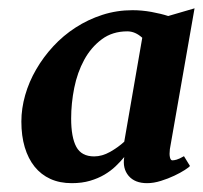

<svg xmlns="http://www.w3.org/2000/svg" viewBox="-20 -794 478 452"><path d="M148.9 -362.8Q120.6 -362.8 98.6 -372.8Q76.7 -382.8 61.5 -401.6Q46.4 -420.4 38.3 -447.3Q30.3 -474.1 30.3 -507.8Q30.3 -538.6 39.3 -570.1Q48.3 -601.6 65.2 -630.6Q82 -659.7 105.5 -685.1Q128.9 -710.4 158 -729.2Q187 -748 220.9 -759Q254.9 -770 292 -770Q314 -770 336.7 -765.9Q359.4 -761.7 376 -756.3L438 -774.4L379.9 -442.9Q378.4 -430.7 380.1 -423.6Q381.8 -416.5 385.7 -416.5Q389.6 -416.5 395.8 -418.2Q401.9 -419.9 413.1 -426.3L427.2 -403.3Q425.3 -400.4 415 -393.8Q404.8 -387.2 390.4 -380.4Q376 -373.5 358.9 -368.2Q341.8 -362.8 326.2 -362.8Q297.4 -362.8 282.7 -380.1Q268.1 -397.5 272.5 -424.3Q263.7 -413.6 252.2 -402.6Q240.7 -391.6 225.8 -382.8Q210.9 -374 191.9 -368.4Q172.9 -362.8 148.9 -362.8ZM201.7 -425.8Q220.2 -425.8 239.3 -436.5Q258.3 -447.3 272.5 -460.4L314.9 -705.1Q298.3 -720.2 279.8 -720.2Q244.6 -720.2 219.5 -701.4Q194.3 -682.6 178.2 -653.1Q162.1 -623.5 154.8 -587.2Q147.5 -550.8 147.5 -515.1Q147.5 -470.7 159.7 -448.2Q171.9 -425.8 201.7 -425.8Z"/></svg>

Font: Merriweather Bold
Style: Italic
Weight: 700
Italic angle: -7°
Designer: Eben Sorkin ( eben@eyebytes.com )
Foundry: Eben Sorkin ( eben@eyebytes.com )
Version: Version 1.5; ttfautohint (v0.97) -l 13 -r 13 -G 200 -x 24 -f